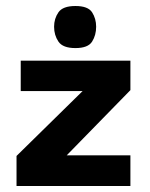

<svg xmlns="http://www.w3.org/2000/svg" viewBox="-20 -619 499 639"><path d="M35 0V-100L255 -316H49V-417H414V-319L202 -102H414V0ZM231 -459Q189 -459 174.5 -480.5Q160 -502 160 -530Q160 -557 174.5 -578Q189 -599 231 -599Q273 -599 286.5 -578Q300 -557 300 -530Q300 -502 286.5 -480.5Q273 -459 231 -459Z"/></svg>

Font: Darker Grotesque Black
Style: Regular
Weight: 900
Designer: Gabriel Lam
Foundry: TypeRant
Version: Version 1.000;gftools[0.9.28]